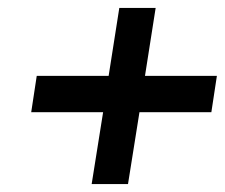

<svg xmlns="http://www.w3.org/2000/svg" viewBox="-20 -528 569 486"><path d="M59 -244H241L212 -62H304L333 -244H515L529 -336H347L374 -508H282L255 -336H73Z"/></svg>

Font: Charger Pro
Style: ExBdObl
Weight: 400
Designer: Jasper
Foundry: Cannot Into Space Fonts
Version: Version 1.09